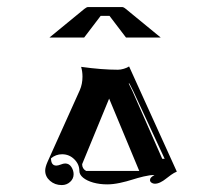

<svg xmlns="http://www.w3.org/2000/svg" viewBox="-20 -669 636 554"><path d="M110.4 -176.8Q110.4 -186.5 116.9 -201.4L210.2 -408.7Q218 -426.3 218 -448Q218 -462.6 214.1 -476.1Q273.9 -467.8 320.3 -467.8Q328.1 -467.8 337.4 -470.6Q346.7 -473.4 352.5 -477.3L490.2 -173.8Q482.4 -170.7 473.4 -164.3Q464.4 -158 457.9 -152.6Q451.4 -147.2 443 -143.1Q434.6 -138.9 426.8 -138.9Q421.1 -138.9 417 -142Q412.8 -145 412.8 -149.4Q412.8 -153.8 416 -157Q419.2 -160.2 425.8 -164.1Q412.6 -164.1 394.5 -159.8Q376.5 -155.5 361.1 -150.5Q345.7 -145.5 325.8 -141.2Q305.9 -137 289.3 -137Q267.6 -137 249 -142.2Q230.5 -147.5 219.7 -156.4Q209 -165.3 209 -175.8Q209 -195.1 194.3 -209.5Q179.7 -223.9 159.2 -223.9Q141.1 -223.9 127.2 -212.2Q127.2 -191.4 142.3 -191.2Q147.5 -191.2 155.2 -194.2Q162.8 -197.3 168 -197.3Q179.4 -197.3 185.9 -187.3Q192.4 -177.2 192.4 -166.3Q192.4 -153.3 182.4 -144.2Q172.4 -135 158.2 -135Q138.4 -135 124.4 -147.2Q110.4 -159.4 110.4 -176.8ZM217 -195.3Q217 -182.1 228.5 -175.8H381.8L294.9 -384.5ZM351.3 -428.2 362.1 -406.2 448.2 -210.7H455.1L364.3 -406.7L353.3 -428.2ZM122.8 -560.8 223.4 -643.3Q230 -648.7 234.4 -648.7H332Q336.7 -648.7 343 -643.3L443.6 -560.8H343.5L295.9 -623.3H270.5Q223.1 -561 222.9 -560.8Z"/></svg>

Font: AgreloyInT3
Style: Medium
Weight: 400
Designer: gluk
Foundry: gluk
Version: Version 0.27